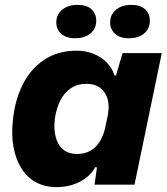

<svg xmlns="http://www.w3.org/2000/svg" viewBox="-20 -758 687 788"><path d="M212 10Q165 10 128.5 -9.5Q92 -29 68.5 -66Q45 -103 35.5 -153.5Q26 -204 33 -265Q41 -347 73.5 -411.5Q106 -476 162 -513Q218 -550 294 -550Q331 -550 363 -537.5Q395 -525 418 -501.5Q441 -478 450 -448H456L483 -540H644L532 0H368L378 -71L371 -72Q350 -34 307.5 -12Q265 10 212 10ZM296 -126Q328 -126 351.5 -139.5Q375 -153 390 -178Q405 -203 412 -235L422 -283Q430 -320 422 -350Q414 -380 391.5 -397Q369 -414 334 -414Q298 -414 271 -396Q244 -378 227.5 -345.5Q211 -313 205 -270Q200 -225 209.5 -192.5Q219 -160 241 -143Q263 -126 296 -126ZM508 -601Q472 -601 452 -619.5Q432 -638 432 -666Q432 -698 456 -718Q480 -738 519 -738Q556 -738 575.5 -720Q595 -702 595 -673Q595 -641 572 -621Q549 -601 508 -601ZM288 -601Q252 -601 231.5 -619.5Q211 -638 211 -666Q211 -698 235 -718Q259 -738 298 -738Q336 -738 355.5 -720Q375 -702 375 -673Q375 -641 351.5 -621Q328 -601 288 -601Z"/></svg>

Font: Mona Sans ExtraLight ExtraBold
Style: Italic
Weight: 800
Italic angle: -11.6951°
Version: Version 2.000